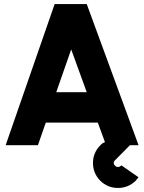

<svg xmlns="http://www.w3.org/2000/svg" viewBox="-20 -720 714 952"><path d="M667 159 582 100Q581 101 580.5 101.5Q580 102 579 102Q573 108 565 108Q557 108 551 102Q544 96 544 88Q544 84 546 80Q548 76 551 74L641 -17H505Q496 -14 489.5 -10Q483 -6 479 -1Q441 36 441 88Q441 139 477 176Q514 212 565 212Q616 212 653 176Q656 172 659.5 168Q663 164 667 159ZM259 -263 333 -475 410 -263ZM207 -112H465L506 0H667L410 -700H251L8 0H168Z"/></svg>

Font: Unageo
Style: ExtraBold
Weight: 800
Designer: Richard Sepsi
Foundry: Richard Sepsi
Version: Version 2.000